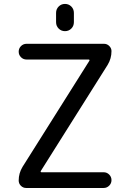

<svg xmlns="http://www.w3.org/2000/svg" viewBox="-20 -978 656 978"><path d="M265.6 -865.2V-912.1Q265.6 -931.6 278.8 -944.8Q292 -958 311 -958Q330.1 -958 343.3 -944.8Q356.4 -931.6 356.4 -912.1V-865.2Q356.4 -845.7 343.3 -832.5Q330.1 -819.3 311 -819.3Q292 -819.3 278.8 -832.5Q265.6 -845.7 265.6 -865.2ZM187.5 -106.4Q186.5 -104.5 187.5 -102.5Q188.5 -100.6 191.4 -100.6H507.8Q524.4 -100.6 536.1 -88.9Q547.9 -77.1 547.9 -60.5Q547.9 -43.9 536.1 -32.2Q524.4 -20.5 507.8 -20.5H113.3Q97.7 -20.5 86.4 -31.7Q75.2 -43 75.2 -58.6Q75.2 -95.7 94.7 -127.9L435.5 -668.9Q436.5 -670.9 435.5 -672.9Q434.6 -674.8 431.6 -674.8H115.2Q98.6 -674.8 86.9 -686.5Q75.2 -698.2 75.2 -714.8Q75.2 -731.4 86.9 -743.2Q98.6 -754.9 115.2 -754.9H509.8Q525.4 -754.9 536.6 -743.7Q547.9 -732.4 547.9 -717.8Q547.9 -679.7 528.3 -647.5Z"/></svg>

Font: Gen Jyuu Gothic Regular
Style: Regular
Weight: 400
Designer: [Source Han Sans]
Ryoko NISHIZUKA  (kana & ideographs); Paul D. Hunt (Latin, Greek & Cyrillic); Wenlong ZHANG  (bopomofo
Version: Version 1.002.20150607